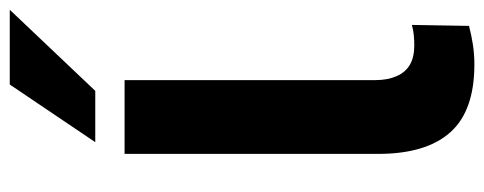

<svg xmlns="http://www.w3.org/2000/svg" viewBox="-319 -661 991 393"><g transform="rotate(-90 176.5 -464.5)"><path d="M241 11Q146 11 102 -38.5Q58 -88 58 -186V-705H209V-192Q209 -167 217 -148.5Q225 -130 240.5 -121Q256 -112 280 -112Q290 -112 301 -113Q312 -114 322 -117L320 0Q301 5 281.5 8Q262 11 241 11ZM82 -765 200 -940H353L187 -765Z"/></g></svg>

Font: Nunito Sans 12pt ExtraBold
Style: Regular
Weight: 800
Designer: Vernon Adams
Foundry: Vernon Adams
Version: Version 3.101;gftools[0.9.27]